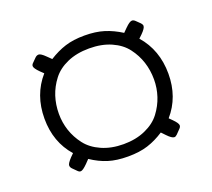

<svg xmlns="http://www.w3.org/2000/svg" viewBox="-83 -812 710 642"><g transform="rotate(-20 272.5 -491.0)"><path d="M441.4 -488.8Q441.4 -521.5 431.9 -550.8Q422.4 -580.1 403.3 -605.2Q384.3 -630.4 350.6 -645.3Q316.9 -660.2 272.5 -660.2Q228 -660.2 194.3 -645.3Q160.6 -630.4 141.4 -605.2Q122.1 -580.1 112.5 -550.8Q103 -521.5 103 -488.8Q103 -458 112.5 -429.2Q122.1 -400.4 141.4 -375.2Q160.6 -350.1 194.6 -335Q228.5 -319.8 272.5 -319.8Q316.4 -319.8 350.3 -335Q384.3 -350.1 403.3 -375.2Q422.4 -400.4 431.9 -429.2Q441.4 -458 441.4 -488.8ZM143.6 -314 130.4 -300.3Q113.8 -283.7 106.4 -283.7Q100.6 -283.7 95.7 -289.1L82 -302.7Q76.2 -308.6 76.2 -314.9Q76.2 -322.3 91.8 -338.9L102.5 -349.6Q52.2 -406.7 52.2 -490.2Q52.2 -574.7 103.5 -633.3L91.8 -644.5Q75.2 -661.1 75.2 -668.9Q75.2 -674.3 80.6 -679.2L94.2 -692.9Q100.1 -698.7 106.9 -698.7Q114.7 -698.7 130.4 -683.1L145 -668.9Q174.3 -687.5 203.6 -696.8Q232.9 -706.1 272.5 -706.1Q312 -706.1 341.8 -696.8Q371.6 -687.5 400.9 -668.9L414.6 -682.6Q430.7 -698.7 439 -698.7Q444.8 -698.7 450.7 -692.9L464.8 -679.2Q469.7 -673.8 469.7 -668.9Q469.7 -660.6 453.6 -644.5L441.9 -633.3Q493.2 -574.7 493.2 -490.2Q493.2 -407.2 442.9 -349.6L453.6 -338.9Q469.7 -322.8 469.7 -314.9Q469.7 -309.1 463.4 -303.2L449.7 -289.1Q444.3 -283.7 439.5 -283.7Q430.7 -283.7 415 -300.3L401.9 -314Q372.6 -294.9 342.8 -285.4Q313 -275.9 272.5 -275.9Q231.9 -275.9 202.4 -285.2Q172.9 -294.4 143.6 -314Z"/></g></svg>

Font: BenchNine
Style: Regular
Weight: 400
Designer: Vernon Adams
Foundry: Vernon Adams
Version: Version 1 ; ttfautohint (v0.92.18-e454-dirty) -l 8 -r 50 -G 